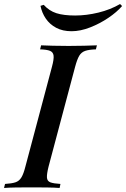

<svg xmlns="http://www.w3.org/2000/svg" viewBox="-56 -933 626 953"><path d="M185 -106Q176 -70 177 -52Q178 -34 194 -28Q210 -22 244 -20L240 0Q215 -2 177.5 -2.5Q140 -3 101 -3Q59 -3 23.5 -2.5Q-12 -2 -36 0L-31 -20Q2 -22 20.5 -28Q39 -34 50 -52Q61 -70 70 -106L202 -602Q212 -639 210 -656.5Q208 -674 192.5 -680.5Q177 -687 143 -688L148 -708Q170 -707 206.5 -706Q243 -705 285 -705Q324 -705 361.5 -706Q399 -707 425 -708L420 -688Q386 -687 367 -680.5Q348 -674 337.5 -656.5Q327 -639 317 -602ZM317 -856Q373 -856 432.5 -870.5Q492 -885 540 -913L550 -903Q524 -873 482 -844.5Q440 -816 391.5 -797Q343 -778 299 -778Q255 -778 223 -795Q191 -812 171.5 -840.5Q152 -869 145 -904L161 -909Q188 -879 224 -867.5Q260 -856 317 -856Z"/></svg>

Font: Playfair Display Medium
Style: Italic
Weight: 500
Italic angle: -14°
Designer: Claus Eggers Sørensen
Foundry: Claus Eggers Sørensen
Version: Version 1.203